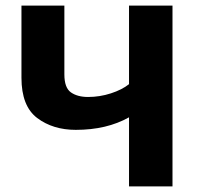

<svg xmlns="http://www.w3.org/2000/svg" viewBox="-20 -669 709 689"><path d="M443 -248Q363 -203 252 -203Q170 -203 113.5 -245.5Q57 -288 57 -390V-649H211V-402Q211 -354 234.5 -337.5Q258 -321 296 -321Q338 -321 378 -334Q418 -347 443 -367V-649H599V0H443Z"/></svg>

Font: Play
Style: Bold
Weight: 700
Designer: Jonas Hecksher (Cyrillic expansion: Cyreal)
Foundry: Jonas Hecksher, Playtype, e-types AS
Version: Version 2.101; ttfautohint (v1.5.65-e2d9)